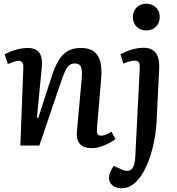

<svg xmlns="http://www.w3.org/2000/svg" viewBox="-20 -780 951 1029"><path d="M599 -35Q587 -25 565.5 -13.5Q544 -2 519.5 6Q495 14 472 14Q429 14 408.5 -8.5Q388 -31 392 -74L418 -358Q422 -405 413.5 -422.5Q405 -440 382 -440Q362 -440 349.5 -428.5Q337 -417 326.5 -393Q316 -369 303 -330L191 0H89L105 -416Q106 -436 100 -445Q94 -454 79 -454Q69 -454 55.5 -449.5Q42 -445 22 -437L5 -489Q16 -495 36.5 -503.5Q57 -512 81.5 -517.5Q106 -523 128 -523Q173 -523 191 -497Q209 -471 204 -420L178 -150L185 -148L257 -370Q274 -422 294 -456Q314 -490 343 -506.5Q372 -523 413 -523Q458 -523 483.5 -504Q509 -485 518 -447.5Q527 -410 522 -355L500 -96Q498 -72 502.5 -62.5Q507 -53 523 -53Q535 -53 550 -59Q565 -65 577 -75ZM819 -124Q816 -69 803.5 -11Q791 47 770.5 97Q750 147 723 179Q711 194 696.5 205.5Q682 217 666 223Q650 229 633 229Q601 229 582.5 213Q564 197 564 176Q564 160 570.5 143Q577 126 590 109L634 129Q651 137 665.5 135.5Q680 134 689.5 122Q699 110 702 86Q705 68 705.5 53.5Q706 39 707 22.5Q708 6 709 -19L729 -414Q730 -437 724 -446Q718 -455 703 -455Q690 -455 674.5 -451Q659 -447 641 -439L626 -489Q639 -496 658.5 -504.5Q678 -513 702 -518.5Q726 -524 750 -524Q780 -524 799.5 -511Q819 -498 827 -472.5Q835 -447 833 -409ZM692 -688Q692 -719 712 -739.5Q732 -760 764 -760Q785 -760 801.5 -750.5Q818 -741 827 -725.5Q836 -710 836 -689Q836 -657 816 -637Q796 -617 764 -617Q732 -617 712 -637Q692 -657 692 -688Z"/></svg>

Font: Literata 18pt Medium
Style: Italic
Weight: 500
Italic angle: -2°
Designer: Latin by Veronika Burian and Jose Scaglione. Greek by Irene Vlachou. Cyrillic by Vera Evstafieva
Foundry: TypeTogether
Version: Version 3.103;gftools[0.9.29]